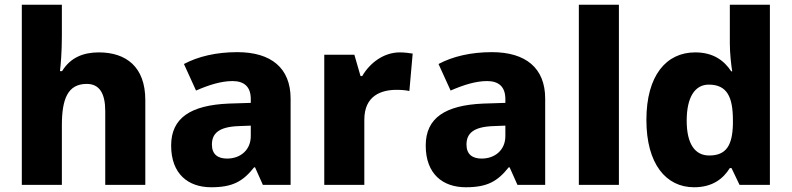

<svg xmlns="http://www.w3.org/2000/svg" viewBox="-20 -780 3341 810"><path d="M241 -627V-760H72V0H241V-251C241 -363 266 -426 346 -426C399 -426 424 -387 424 -311V0H593V-358C593 -499 511 -559 397 -559C331 -559 277 -537 242 -480H233C236 -504 241 -560 241 -627Z M981 -560C893 -560 816 -542 756 -510L807 -398C860 -421 912 -438 961 -438C1009 -438 1038 -415 1038 -362V-346L944 -343C785 -336 702 -283 702 -166C702 -46 774 10 871 10C962 10 1005 -15 1052 -74H1056L1089 0H1206V-364C1206 -493 1124 -560 981 -560ZM987 -248 1038 -250V-206C1038 -147 994 -111 938 -111C900 -111 874 -128 874 -170C874 -217 903 -245 987 -248Z M1667 -559C1598 -559 1540 -514 1508 -459H1501L1475 -549H1348V0H1517V-275C1517 -377 1589 -401 1653 -401C1676 -401 1695 -399 1707 -396L1721 -554C1709 -556 1685 -559 1667 -559Z M2055 -560C1967 -560 1890 -542 1830 -510L1881 -398C1934 -421 1986 -438 2035 -438C2083 -438 2112 -415 2112 -362V-346L2018 -343C1859 -336 1776 -283 1776 -166C1776 -46 1848 10 1945 10C2036 10 2079 -15 2126 -74H2130L2163 0H2280V-364C2280 -493 2198 -560 2055 -560ZM2061 -248 2112 -250V-206C2112 -147 2068 -111 2012 -111C1974 -111 1948 -128 1948 -170C1948 -217 1977 -245 2061 -248Z M2591 0V-760H2422V0Z M2908 10C2986 10 3031 -26 3059 -71H3066L3100 0H3228V-760H3059V-597C3059 -553 3065 -503 3069 -479H3065C3035 -524 2990 -559 2913 -559C2791 -559 2707 -462 2707 -274C2707 -88 2790 10 2908 10ZM2972 -124C2913 -124 2877 -171 2877 -271C2877 -372 2913 -423 2970 -423C3048 -423 3072 -370 3072 -272V-257C3070 -167 3044 -124 2972 -124Z"/></svg>

Font: Noto Sans Ethiopic ExtraBold
Style: Regular
Weight: 800
Designer: Monotype Design Team
Foundry: Monotype Imaging Inc.
Version: Version 2.102